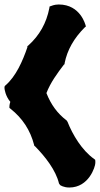

<svg xmlns="http://www.w3.org/2000/svg" viewBox="-32 -780 445 856"><path d="M392 -68 388 -71C333 -110 292 -179 269 -237L265 -243C224 -274 195 -314 175 -365C193 -412 224 -454 253 -492L256 -494V-498C268 -558 298 -610 346 -658L351 -662L349 -669C349 -667 328 -760 230 -760C209 -760 196 -753 195 -753L189 -751L188 -744C175 -677 144 -622 94 -577L90 -574V-569C69 -508 39 -439 -8 -399L-11 -396L-12 -391V-387C-12 -383 -8 -352 14 -326C10 -314 10 -306 10 -305V-299L15 -295C68 -253 103 -200 120 -134L121 -130L125 -127C170 -81 217 -21 231 38L236 45C237 46 252 56 277 56C365 56 393 -38 393 -53V-63Z"/></svg>

Font: Hanalei Fill
Style: Regular
Weight: 400
Designer: Astigmatic (AOETI)
Foundry: Astigmatic (AOETI)
Version: Version 1.000